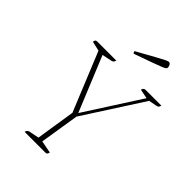

<svg xmlns="http://www.w3.org/2000/svg" viewBox="-240 -956 1068 1068"><g transform="rotate(45 294.0 -421.5)"><path d="M154 0Q157 -17 172 -20L231 -32L267 -263L125 -610L68 -623Q70 -634 73 -637.5Q76 -641 86 -641H234Q231 -624 216 -621L158 -609L291 -285L501 -612L446 -623Q449 -641 465 -641H588Q587 -624 570 -621L522 -612L298 -264L261 -32L334 -18Q332 -8 328.5 -4Q325 0 315 0ZM277 -737Q273 -737 271 -741.5Q269 -746 269 -750Q341 -790 377 -810Q413 -830 427 -836.5Q441 -843 446 -843Q455 -843 460 -834Q465 -825 465 -816Q465 -812 461 -807.5Q457 -803 439.5 -796Q422 -789 384 -775Q346 -761 277 -737Z"/></g></svg>

Font: Petrona Thin
Style: Italic
Weight: 100
Italic angle: -9°
Designer: Ringo R. Seeber
Foundry: Ringo R. Seeber
Version: Version 2.001; ttfautohint (v1.8.3)